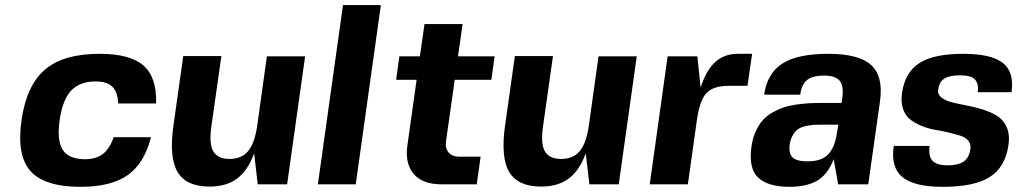

<svg xmlns="http://www.w3.org/2000/svg" viewBox="-20 -720 3973 750"><path d="M423.8 -184.1H569.8Q543.9 -82 479 -36.1Q414.1 9.8 294.9 9.8Q153.8 9.8 99.1 -51.8Q44.4 -113.3 64 -250Q83.5 -386.7 155.8 -448.2Q228 -509.8 369.1 -509.8Q488.3 -509.8 540.5 -463.9Q592.8 -418 589.8 -315.9H441.9Q439.5 -360.8 418.9 -381.3Q398.4 -401.9 354 -401.9Q291 -401.9 257.6 -365.7Q224.1 -329.6 212.9 -250Q201.7 -170.4 225.3 -134.3Q249 -98.1 312 -98.1Q355.5 -98.1 382.1 -118.7Q408.7 -139.2 423.8 -184.1Z M986.8 0 972.7 -121.1Q948.2 -53.7 906.2 -22.5Q864.3 8.8 797.9 8.8Q707.5 8.8 673.6 -48.3Q639.6 -105.5 657.7 -231L695.8 -501H844.7L805.7 -226.1Q795.9 -158.2 813.2 -128.7Q830.6 -99.1 876.5 -99.1Q923.8 -99.1 949.5 -130.1Q975.1 -161.1 984.9 -230L1022.5 -500H1171.9L1101.6 0Z M1221.7 0 1319.8 -700.2H1467.8L1369.6 0Z M1722.2 -168Q1718.3 -140.6 1732.4 -124.3Q1746.6 -107.9 1775.4 -107.9H1857.4L1842.3 0H1704.1Q1630.9 0 1596.2 -40.3Q1561.5 -80.6 1571.3 -151.9L1607.4 -408.2H1527.3L1540 -500H1620.1L1638.2 -626H1787.1L1769 -500H1912.1L1899.4 -408.2H1756.3Z M2282.2 0 2268.1 -121.1Q2243.7 -53.7 2201.7 -22.5Q2159.7 8.8 2093.3 8.8Q2002.9 8.8 1969 -48.3Q1935.1 -105.5 1953.1 -231L1991.2 -501H2140.1L2101.1 -226.1Q2091.3 -158.2 2108.6 -128.7Q2126 -99.1 2171.9 -99.1Q2219.2 -99.1 2244.9 -130.1Q2270.5 -161.1 2280.3 -230L2317.9 -500H2467.3L2397 0Z M2828.1 -384.8Q2766.1 -384.8 2739.7 -356.7Q2713.4 -328.6 2702.1 -250L2667 0H2518.1L2587.9 -500H2704.1L2716.8 -377.9Q2738.3 -445.3 2773.7 -477.5Q2809.1 -509.8 2861.8 -509.8H2918L2899.9 -384.8Z M3255.9 0H3253.9L3236.8 -98.1Q3211.9 -36.1 3170.2 -13.2Q3128.4 9.8 3064.9 9.8Q2979.5 9.8 2941.4 -26.4Q2903.3 -62.5 2915.5 -147.9Q2919.9 -180.2 2931.6 -206.1Q2943.4 -231.9 2958.7 -249.5Q2974.1 -267.1 2996.1 -279.8Q3018.1 -292.5 3039.6 -299.8Q3061 -307.1 3089.1 -311.3Q3117.2 -315.4 3140.4 -316.7Q3163.6 -317.9 3192.9 -317.9H3267.6L3270.5 -339.8Q3276.4 -384.8 3259.8 -404.8Q3243.2 -424.8 3198.7 -424.8Q3154.3 -424.8 3132.6 -407.5Q3110.8 -390.1 3106 -350.1H2964.8Q2977.1 -434.1 3036.4 -471.9Q3095.7 -509.8 3215.8 -509.8Q3335.4 -509.8 3383.3 -465.6Q3431.2 -421.4 3417.5 -324.2L3371.6 0ZM3254.9 -232.9H3253.9H3190.9Q3169.9 -232.9 3156 -231.9Q3142.1 -231 3124.5 -226.8Q3106.9 -222.7 3096.2 -214.6Q3085.4 -206.5 3076.7 -191.7Q3067.9 -176.8 3064.9 -155.8Q3060.1 -119.6 3076.2 -104.7Q3092.3 -89.8 3134.8 -89.8Q3164.6 -89.8 3185.8 -97.9Q3207 -106 3220 -122.6Q3232.9 -139.2 3239.7 -159.4Q3246.6 -179.7 3250.5 -208Z M3645.5 -372.1H3644.5Q3641.6 -352.5 3656.7 -339.8Q3671.9 -327.1 3697.8 -320.6Q3723.6 -314 3755.4 -308.1Q3787.1 -302.2 3818.4 -292.5Q3849.6 -282.7 3874.5 -267.6Q3899.4 -252.4 3912.4 -223.4Q3925.3 -194.3 3919.4 -153.8Q3907.2 -67.4 3846.7 -28.8Q3786.1 9.8 3663.6 9.8Q3550.8 9.8 3504.9 -28.3Q3459 -66.4 3471.2 -149.9H3611.3Q3606 -109.9 3622.6 -92Q3639.2 -74.2 3681.2 -74.2Q3723.6 -74.2 3744.9 -89.4Q3766.1 -104.5 3770.5 -138.2Q3773.4 -157.2 3762.5 -170.4Q3751.5 -183.6 3731.4 -189.9Q3711.4 -196.3 3685.5 -202.4Q3659.7 -208.5 3632.3 -213.1Q3605 -217.8 3579.6 -228.3Q3554.2 -238.8 3535.4 -253.4Q3516.6 -268.1 3507.6 -294.2Q3498.5 -320.3 3503.4 -356Q3514.6 -437 3571 -473.4Q3627.4 -509.8 3742.2 -509.8Q3852.5 -509.8 3897.5 -474.1Q3942.4 -438.5 3931.2 -359.9H3799.3Q3803.7 -394.5 3787.6 -410.2Q3771.5 -425.8 3730.5 -425.8Q3689 -425.8 3668.9 -413.1Q3648.9 -400.4 3645.5 -372.1Z"/></svg>

Font: Fivo Sans Modern
Style: Italic
Weight: 700
Designer: Alexander Slobzheninov
Foundry: Alexander Slobzheninov
Version: 1.0